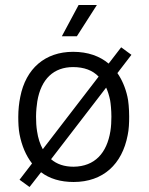

<svg xmlns="http://www.w3.org/2000/svg" viewBox="-20 -720 594 767"><path d="M367 -700H294L227 -575H287ZM449 -428 505 -501 464 -531 414 -466C378 -496 331 -513 272 -513C160 -513 83 -446 61 -333C56 -309 53 -281 53 -253C53 -230 54 -205 58 -184C67 -137 84 -98 108 -67L58 -2L98 27L144 -32C178 -6 222 7 274 7C392 7 468 -64 490 -180C495 -203 496 -230 496 -254C496 -285 493 -318 489 -334C481 -370 467 -402 449 -428ZM128 -196C125 -214 124 -234 124 -254C124 -278 127 -302 129 -315C144 -405 195 -452 272 -452C316 -452 350 -439 374 -414L151 -124C140 -144 132 -168 128 -196ZM421 -196C407 -109 359 -55 274 -54C237 -54 207 -64 184 -84L404 -370C411 -355 416 -338 420 -319C422 -308 425 -280 425 -254C425 -236 424 -214 421 -196Z"/></svg>

Font: Arthouse Owned
Style: Regular
Weight: 400
Designer: Jeremy Tribby
Foundry: Tribby Type
Version: Version 1.000;PS 001.000;hotconv 1.0.88;makeotf.lib2.5.64775